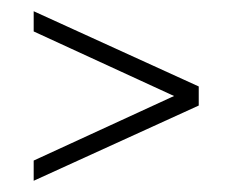

<svg xmlns="http://www.w3.org/2000/svg" viewBox="-20 -521 410 342"><path d="M40 -199V-235L290 -350L40 -465V-501L334 -367V-333Z"/></svg>

Font: TypoPRO Bebas Neue
Style: Regular
Weight: 400
Designer: Ryoichi Tsunekawa
Foundry: Ryoichi Tsunekawa
Version: Version 001.003